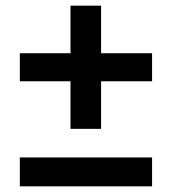

<svg xmlns="http://www.w3.org/2000/svg" viewBox="-20 -667 607 678"><path d="M229 -212V-380H50V-479H229V-647H337V-479H517V-380H337V-212ZM50 -9V-111H517V-9Z"/></svg>

Font: MuseoModerno Thin Medium
Style: Regular
Weight: 500
Version: Version 1.003